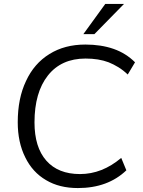

<svg xmlns="http://www.w3.org/2000/svg" viewBox="-20 -946 724 974"><path d="M375 8Q281 8 214 -32Q145 -72 108 -148Q70 -224 70 -326Q70 -447 112 -535Q153 -624 231 -672Q308 -720 413 -720Q493 -720 556 -698Q619 -676 665 -630L628 -568Q605 -590 580.5 -605Q556 -620 531 -630Q481 -649 414 -649Q291 -649 223 -563Q155 -477 155 -325Q155 -199 215 -131Q275 -63 386 -63Q498 -63 595 -145L621 -82Q527 8 375 8ZM459 -773H403L514 -926H609Z"/></svg>

Font: PRinguin Sans
Style: Italic
Weight: 400
Designer: Vernon Adams
Foundry: Vernon Adams
Version: ""